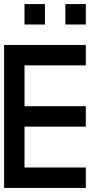

<svg xmlns="http://www.w3.org/2000/svg" viewBox="-20 -1020 540 940"><path d="M0 -100V-800H400V-700H100V-500H400V-400H100V-200H400V-100ZM100 -900V-1000H200V-900ZM300 -900V-1000H400V-900Z"/></svg>

Font: GalmuriMono9 Regular
Style: Regular
Weight: 400
Designer: Lee Minseo (quiple)
Version: Version 2.399;hotconv 1.1.1;makeotfexe 2.6.0 DEVELOPMENT